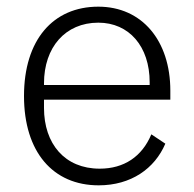

<svg xmlns="http://www.w3.org/2000/svg" viewBox="-20 -544 583 576"><path d="M276 12C373 12 444 -38 476 -113L434 -141C406 -74 352 -38 279 -38C174 -38 112 -113 112 -220V-245H491V-272C491 -422 406 -524 275 -524C139 -524 52 -424 52 -256C52 -88 139 12 276 12ZM275 -476C367 -476 429 -405 429 -297V-289H112V-294C112 -402 176 -476 275 -476Z"/></svg>

Font: IBM Plex Devanagari Light
Style: Regular
Weight: 300
Designer: Mike Abbink, Paul van der Laan, Pieter van Rosmalen, Erin McLaughlin
Foundry: Bold Monday
Version: Version 1.0